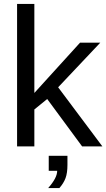

<svg xmlns="http://www.w3.org/2000/svg" viewBox="-20 -745 541 977"><path d="M501 0H397.9L220.2 -241.2L154.8 -188V0H66.9V-725.1H154.8V-272L387.2 -527.8H490.2L275.9 -300.8ZM323.2 47.9V94.2Q323.2 135.3 313.5 161.4Q303.7 187.5 282.2 211.9H225.1Q271 160.6 271 124H228V47.9Z"/></svg>

Font: Libra Sans Modern
Style: Regular
Weight: 400
Foundry: Stefan Peev, Context Ltd
Version: Version 1.000